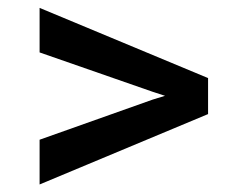

<svg xmlns="http://www.w3.org/2000/svg" viewBox="-20 -559 640 497"><path d="M82.5 -423.3V-538.6L518.6 -356.9V-263.7L82.5 -81.5V-197.3L375.5 -301.3L407.2 -311L375.5 -321.3Z"/></svg>

Font: TypoPRO Roboto Mono
Style: Regular
Weight: 500
Designer: Google
Version: Version 2.000986; 2015; ttfautohint (v1.3)